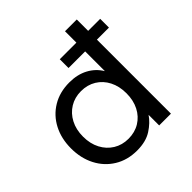

<svg xmlns="http://www.w3.org/2000/svg" viewBox="-191 -873 1038 1038"><g transform="rotate(-45 328.0 -354.0)"><path d="M277 12Q204 12 148.5 -22Q93 -56 62.5 -115Q32 -174 32 -249Q32 -324 62.5 -382.5Q93 -441 148.5 -474.5Q204 -508 278 -508Q339 -508 385 -483.5Q431 -459 457 -415V-566H330V-633H457V-720H547V-633H639V-566H547V0H457V-81Q433 -45 389 -16.5Q345 12 277 12ZM289 -66Q338 -66 375.5 -89Q413 -112 434 -153Q455 -194 455 -248Q455 -302 434 -343Q413 -384 375.5 -407Q338 -430 289 -430Q241 -430 203.5 -407Q166 -384 144.5 -343Q123 -302 123 -248Q123 -194 144.5 -153Q166 -112 203.5 -89Q241 -66 289 -66Z"/></g></svg>

Font: HostGroteskRegular
Style: Regular
Weight: 400
Designer: Doukan Karapınar based on Poppins by Indian Type Foundry, Jonny Pinhorn
Foundry: Element Type
Version: Version 1.001; ttfautohint (v1.8.4.7-5d5b)